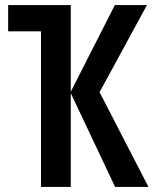

<svg xmlns="http://www.w3.org/2000/svg" viewBox="-20 -734 603 754"><path d="M557 -714 371 -372 563 0H432L258 -368V0H141V-611H12V-714H258V-374L431 -714Z"/></svg>

Font: Noto Sans ExtraCondensed SemiBold
Style: Regular
Weight: 600
Width: 2
Designer: Monotype Design Team
Foundry: Monotype Imaging Inc.
Version: Version 2.013; ttfautohint (v1.8.4.7-5d5b)